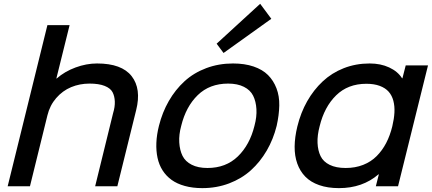

<svg xmlns="http://www.w3.org/2000/svg" viewBox="-20 -971 2253 1001"><path d="M689.9 -397 591.8 0H476.1L569.8 -381.8Q579.6 -413.6 578.6 -441.7Q577.6 -469.7 566.7 -490.5Q555.7 -511.2 525.4 -523.2Q495.1 -535.2 446.8 -535.2Q395.5 -535.2 350.8 -516.6Q306.2 -498 272.9 -459.7Q239.7 -421.4 227.1 -369.1L136.2 0H20L227.1 -839.8H342.8L273.9 -562H275.9Q316.9 -598.1 373.5 -619.1Q430.2 -640.1 485.8 -640.1Q614.7 -640.1 666.3 -574Q717.8 -507.8 689.9 -397Z M1306.6 -314.9Q1319.3 -361.8 1316.9 -402.1Q1314.5 -442.4 1299.8 -471.9Q1285.2 -501.5 1251.7 -518.3Q1218.3 -535.2 1169.4 -535.2Q1072.8 -535.2 1011 -475.1Q949.2 -415 924.8 -314.9Q912.1 -268.6 914.6 -228.3Q917 -188 931.6 -158.4Q946.3 -128.9 979.5 -112.1Q1012.7 -95.2 1061.5 -95.2Q1157.7 -95.2 1220 -155.5Q1282.2 -215.8 1306.6 -314.9ZM1422.4 -314.9Q1404.8 -244.6 1370.6 -185.8Q1336.4 -127 1288.1 -83.3Q1239.7 -39.6 1174.6 -14.9Q1109.4 9.8 1034.7 9.8Q984.4 9.8 943.6 -1.5Q902.8 -12.7 874.5 -33.2Q846.2 -53.7 827.6 -82.8Q809.1 -111.8 801.3 -148.2Q793.5 -184.6 795.2 -226.3Q796.9 -268.1 808.6 -314.9Q826.2 -385.3 860.1 -444.3Q894 -503.4 942.1 -547.4Q990.2 -591.3 1055.2 -615.7Q1120.1 -640.1 1194.8 -640.1Q1255.4 -640.1 1302 -624.3Q1348.6 -608.4 1377.2 -579.8Q1405.8 -551.3 1421.4 -510.7Q1437 -470.2 1436 -420.9Q1435.1 -371.6 1422.4 -314.9ZM1336.4 -951.2 1394.5 -873 1145.5 -694.8 1109.4 -743.2Z M2025.4 -313Q2034.7 -352.1 2036.4 -384.8Q2038.1 -417.5 2030.8 -445.6Q2023.4 -473.6 2006.3 -492.9Q1989.3 -512.2 1960 -523.2Q1930.7 -534.2 1890.1 -534.2Q1793.9 -534.2 1732.4 -473.9Q1670.9 -413.6 1646.5 -313Q1633.8 -265.6 1635.5 -225.8Q1637.2 -186 1651.4 -157Q1665.5 -127.9 1698.7 -111.6Q1731.9 -95.2 1782.2 -95.2Q1832 -95.2 1873 -111.3Q1914.1 -127.4 1943.6 -157Q1973.1 -186.5 1993.4 -225.6Q2013.7 -264.6 2025.4 -313ZM2211.4 -629.9 2055.2 0H1939.5L1955.1 -62H1953.1Q1870.1 9.8 1747.1 9.8Q1688.5 9.8 1644 -5.9Q1599.6 -21.5 1571.8 -50Q1543.9 -78.6 1529.8 -118.4Q1515.6 -158.2 1516.1 -207Q1516.6 -255.9 1530.3 -312Q1547.9 -383.8 1581.5 -443.1Q1615.2 -502.4 1662.4 -546.6Q1709.5 -590.8 1772.2 -615.5Q1835 -640.1 1907.2 -640.1Q1964.4 -640.1 2009 -619.4Q2053.7 -598.6 2076.2 -563H2078.1L2095.2 -629.9Z"/></svg>

Font: Sinkin Sans 500 Medium Italic
Style: Regular
Weight: 500
Italic angle: -112°
Designer: Keith Bates
Foundry: K-Type
Version: Sinkin Sans (version 1.0)  by Keith Bates   •   © 2014   www